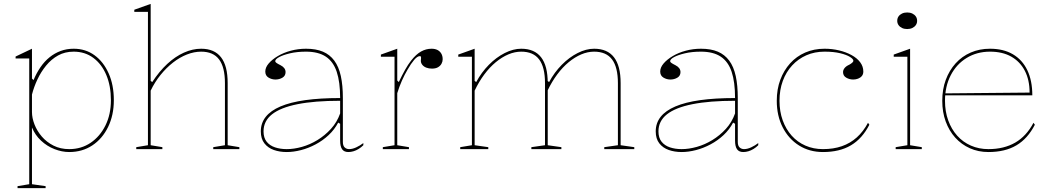

<svg xmlns="http://www.w3.org/2000/svg" viewBox="-20 -765 5394 985"><path d="M70 200V190L130 180V-465H60V-475L144 -515V-362L152 -354Q167 -390 187.5 -420Q208 -450 234 -471Q260 -492 291 -503.5Q322 -515 358 -515Q419 -515 465 -481.5Q511 -448 537.5 -388.5Q564 -329 564 -251Q564 -174 534.5 -113.5Q505 -53 453.5 -19Q402 15 335 15Q298 15 259.5 0Q221 -15 190.5 -43.5Q160 -72 144 -111V180L214 190V200ZM335 0Q397 0 445 -32.5Q493 -65 521 -121.5Q549 -178 549 -251Q549 -324 525.5 -380Q502 -436 459 -468Q416 -500 358 -500Q313 -500 278 -480.5Q243 -461 216.5 -428.5Q190 -396 172 -357.5Q154 -319 144 -280V-190Q144 -160 157 -126.5Q170 -93 194.5 -64.5Q219 -36 254.5 -18Q290 0 335 0Z M1208 -10V0H1074V-10L1134 -20V-338Q1134 -420 1104 -460Q1074 -500 1012 -500Q976 -500 939 -485.5Q902 -471 867.5 -444Q833 -417 803.5 -380.5Q774 -344 753 -300V-20L813 -10V0H679V-10L739 -20V-704H669V-715L753 -745V-350L761 -344Q797 -399 838 -437Q879 -475 923.5 -495Q968 -515 1012 -515Q1046 -515 1071.5 -504Q1097 -493 1114 -471Q1131 -449 1139.5 -416Q1148 -383 1148 -338V-20Z M1550 -515Q1601 -515 1636.5 -500Q1672 -485 1695 -454Q1718 -423 1728.5 -375Q1739 -327 1739 -262V-37Q1739 -17 1748.5 -8.5Q1758 0 1771 0Q1788 0 1807.5 -9Q1827 -18 1844 -31V-20Q1833 -9 1820 -1Q1807 7 1793.5 11Q1780 15 1767 15Q1745 15 1735 0.5Q1725 -14 1725 -43Q1725 -76 1725 -91.5Q1725 -107 1725 -114.5Q1725 -122 1725 -130L1715 -136Q1696 -100 1666 -72Q1636 -44 1599.5 -24.5Q1563 -5 1524.5 5Q1486 15 1451 15Q1415 15 1385 4.5Q1355 -6 1336.5 -29.5Q1318 -53 1318 -91Q1318 -176 1419 -219Q1520 -262 1725 -262Q1725 -344 1707.5 -396.5Q1690 -449 1651.5 -474.5Q1613 -500 1550 -500Q1504 -500 1468 -491.5Q1432 -483 1412 -472Q1392 -461 1392 -451Q1392 -447 1398 -442.5Q1404 -438 1420 -430Q1445 -417 1445 -395Q1445 -376 1429 -366.5Q1413 -357 1393 -357Q1374 -357 1357.5 -367Q1341 -377 1341 -398Q1341 -419 1358.5 -439.5Q1376 -460 1405.5 -477.5Q1435 -495 1472.5 -505Q1510 -515 1550 -515ZM1725 -248Q1594 -248 1506.5 -230.5Q1419 -213 1375.5 -178.5Q1332 -144 1332 -91Q1332 -58 1348 -38Q1364 -18 1391 -9Q1418 0 1451 0Q1488 0 1529 -11.5Q1570 -23 1608.5 -46.5Q1647 -70 1678 -104Q1709 -138 1725 -183Z M1944 0V-10L2004 -20V-474H1934V-485L2018 -515V-352L2026 -344Q2043 -380 2058.5 -407.5Q2074 -435 2089 -454Q2115 -487 2140.5 -501Q2166 -515 2194 -515Q2212 -515 2224.5 -508.5Q2237 -502 2244 -490Q2251 -478 2251 -461Q2251 -449 2245 -438Q2239 -427 2227 -420Q2215 -413 2196 -413Q2180 -413 2167 -418Q2154 -423 2146.5 -432.5Q2139 -442 2139 -453Q2139 -457 2139.5 -459.5Q2140 -462 2140 -465Q2140 -468 2140 -470Q2140 -477 2134 -477Q2121 -477 2104.5 -457.5Q2088 -438 2071 -408Q2056 -383 2042 -351.5Q2028 -320 2018 -287V-20L2078 -10V0Z M2341 0V-10L2401 -20V-474H2331V-485L2415 -515V-350L2423 -344Q2450 -394 2488 -432.5Q2526 -471 2569.5 -493Q2613 -515 2654 -515Q2688 -515 2713.5 -504Q2739 -493 2756 -471Q2773 -449 2781.5 -416Q2790 -383 2790 -338V-20L2860 -10V0H2706V-10L2776 -20V-338Q2776 -420 2746 -460Q2716 -500 2654 -500Q2621 -500 2588 -486Q2555 -472 2523.5 -446Q2492 -420 2464.5 -383Q2437 -346 2415 -300V-20L2485 -10V0ZM3080 0V-10L3150 -20V-338Q3150 -420 3120 -460Q3090 -500 3028 -500Q2995 -500 2962 -486Q2929 -472 2897.5 -446Q2866 -420 2838.5 -383Q2811 -346 2789 -300V-350L2797 -344Q2824 -394 2862 -432.5Q2900 -471 2943.5 -493Q2987 -515 3028 -515Q3062 -515 3087.5 -504Q3113 -493 3130 -471Q3147 -449 3155.5 -416Q3164 -383 3164 -338V-20L3234 -10V0Z M3576 -515Q3627 -515 3662.5 -500Q3698 -485 3721 -454Q3744 -423 3754.5 -375Q3765 -327 3765 -262V-37Q3765 -17 3774.5 -8.5Q3784 0 3797 0Q3814 0 3833.5 -9Q3853 -18 3870 -31V-20Q3859 -9 3846 -1Q3833 7 3819.5 11Q3806 15 3793 15Q3771 15 3761 0.5Q3751 -14 3751 -43Q3751 -76 3751 -91.5Q3751 -107 3751 -114.5Q3751 -122 3751 -130L3741 -136Q3722 -100 3692 -72Q3662 -44 3625.5 -24.5Q3589 -5 3550.5 5Q3512 15 3477 15Q3441 15 3411 4.5Q3381 -6 3362.5 -29.5Q3344 -53 3344 -91Q3344 -176 3445 -219Q3546 -262 3751 -262Q3751 -344 3733.5 -396.5Q3716 -449 3677.5 -474.5Q3639 -500 3576 -500Q3530 -500 3494 -491.5Q3458 -483 3438 -472Q3418 -461 3418 -451Q3418 -447 3424 -442.5Q3430 -438 3446 -430Q3471 -417 3471 -395Q3471 -376 3455 -366.5Q3439 -357 3419 -357Q3400 -357 3383.5 -367Q3367 -377 3367 -398Q3367 -419 3384.5 -439.5Q3402 -460 3431.5 -477.5Q3461 -495 3498.5 -505Q3536 -515 3576 -515ZM3751 -248Q3620 -248 3532.5 -230.5Q3445 -213 3401.5 -178.5Q3358 -144 3358 -91Q3358 -58 3374 -38Q3390 -18 3417 -9Q3444 0 3477 0Q3514 0 3555 -11.5Q3596 -23 3634.5 -46.5Q3673 -70 3704 -104Q3735 -138 3751 -183Z M4202 15Q4133 15 4079.5 -18.5Q4026 -52 3995.5 -111.5Q3965 -171 3965 -248Q3965 -307 3983 -355.5Q4001 -404 4033.5 -440Q4066 -476 4111 -495.5Q4156 -515 4210 -515Q4249 -515 4284.5 -506.5Q4320 -498 4348.5 -482.5Q4377 -467 4393 -445.5Q4409 -424 4409 -398Q4409 -384 4401.5 -375Q4394 -366 4382 -361.5Q4370 -357 4357 -357Q4338 -357 4321.5 -366.5Q4305 -376 4305 -395Q4305 -406 4313 -416Q4321 -426 4337 -433Q4358 -445 4358 -453Q4358 -462 4340.5 -473Q4323 -484 4290 -492Q4257 -500 4210 -500Q4159 -500 4117 -481.5Q4075 -463 4044 -429.5Q4013 -396 3996 -350Q3979 -304 3979 -248Q3979 -193 3995.5 -147.5Q4012 -102 4041.5 -69Q4071 -36 4112 -18Q4153 0 4202 0Q4256 0 4299 -15Q4342 -30 4375.5 -60Q4409 -90 4433 -135L4440 -125Q4422 -90 4398.5 -63.5Q4375 -37 4345.5 -19.5Q4316 -2 4280 6.5Q4244 15 4202 15Z M4634 -616Q4619 -616 4607.5 -621.5Q4596 -627 4589.5 -636.5Q4583 -646 4583 -658Q4583 -671 4589.5 -680.5Q4596 -690 4607.5 -695.5Q4619 -701 4634 -701Q4649 -701 4660.5 -695.5Q4672 -690 4678.5 -680.5Q4685 -671 4685 -658Q4685 -646 4678.5 -636.5Q4672 -627 4660.5 -621.5Q4649 -616 4634 -616ZM4575 0V-10L4635 -20V-474H4565V-485L4649 -515V-20L4709 -10V0Z M5059 -515Q5128 -515 5176.5 -486.5Q5225 -458 5250.5 -404.5Q5276 -351 5276 -276H4828V-286L5262 -290Q5262 -355 5237.5 -402Q5213 -449 5168 -474.5Q5123 -500 5059 -500Q4992 -500 4939.5 -468Q4887 -436 4857.5 -379Q4828 -322 4828 -248Q4828 -193 4844.5 -147.5Q4861 -102 4890.5 -69Q4920 -36 4961 -18Q5002 0 5051 0Q5091 0 5125.5 -8.5Q5160 -17 5188.5 -33.5Q5217 -50 5240.5 -75.5Q5264 -101 5282 -135L5289 -125Q5271 -90 5247.5 -63.5Q5224 -37 5194.5 -19.5Q5165 -2 5129 6.5Q5093 15 5051 15Q4999 15 4955.5 -4.5Q4912 -24 4880.5 -59Q4849 -94 4831.5 -142Q4814 -190 4814 -248Q4814 -307 4832 -355.5Q4850 -404 4882.5 -440Q4915 -476 4960 -495.5Q5005 -515 5059 -515Z"/></svg>

Font: Kalnia Thin
Style: Regular
Weight: 250
Designer: Frida Medrano
Foundry: Frida Medrano
Version: Version 1.105